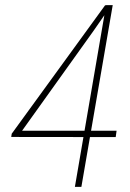

<svg xmlns="http://www.w3.org/2000/svg" viewBox="-20 -731 509 751"><path d="M436 -219.7 432.6 -194.8 23.9 -195.3 25.9 -208 391.1 -710.4 415 -710 347.2 -612.3 66.4 -219.7ZM420.9 -710.9 298.3 0H272.9L395 -710.9Z"/></svg>

Font: Roboto Condensed Thin
Style: Italic
Weight: 250
Italic angle: -12°
Designer: Christian Robertson
Foundry: Google
Version: Version 3.008; 2023